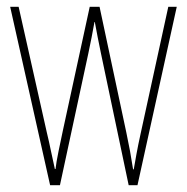

<svg xmlns="http://www.w3.org/2000/svg" viewBox="-20 -547 552 567"><path d="M278 -390Q273 -414 268.5 -437Q264 -460 260 -482H259Q255 -460 250.5 -436.5Q246 -413 241 -390L157 0H128L10 -527H35L118 -157Q125 -128 130.5 -101Q136 -74 142 -48H144Q146 -67 153 -101Q160 -135 166 -163L245 -527H274L353 -156Q365 -100 373 -47H375Q380 -76 383 -92Q386 -108 388.5 -120.5Q391 -133 395 -151L477 -527H502L386 0H360Z"/></svg>

Font: Noto Sans Hebrew ExtraCondensed Thin
Style: Regular
Weight: 100
Width: 2
Designer: Monotype Design Team
Foundry: Monotype Imaging Inc.
Version: Version 2.004; ttfautohint (v1.8.4.7-5d5b)